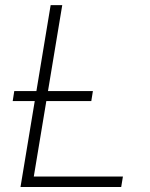

<svg xmlns="http://www.w3.org/2000/svg" viewBox="-20 -748 602 768"><path d="M62 0 182.6 -727.5H229L115.2 -42H471.7L464.8 0ZM30.8 -343.8 37.1 -383.8H351.6L345.2 -343.8Z"/></svg>

Font: Inter 17pt ExtraLight
Style: Italic
Weight: 250
Italic angle: -9.3988°
Version: Version 4.001;git-66647c0bb